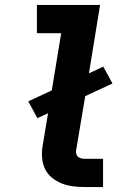

<svg xmlns="http://www.w3.org/2000/svg" viewBox="-20 -755 540 775"><path d="M324 0Q299 0 275 -3Q251 -6 229.5 -14.5Q208 -23 190 -37.5Q172 -52 162 -72.5Q152 -93 150 -117Q148 -141 152 -166L174 -298L131 -278L94 -346L189 -390L227 -621H129V-735H384L339 -459L397 -486L434 -418L324 -367L287 -147Q286 -140 288 -133Q290 -126 295.5 -121.5Q301 -117 308.5 -115.5Q316 -114 324 -114H396V0Z"/></svg>

Font: Iosevka SS04 Heavy
Style: Italic
Weight: 900
Italic angle: -9°
Monospace: yes
Designer: Belleve Invis
Foundry: Belleve Invis
Version: Version 19.0.0; ttfautohint (v1.8.4)